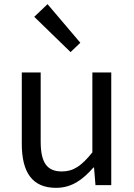

<svg xmlns="http://www.w3.org/2000/svg" viewBox="-20 -892 647 925"><path d="M250 13C325 13 379 -26 430 -85H433L440 0H516V-543H425V-158C373 -93 334 -66 278 -66C206 -66 176 -109 176 -210V-543H85V-199C85 -61 136 13 250 13ZM320 -641 367 -686 209 -872 145 -811Z"/></svg>

Font: Noto Sans CJK TC Regular
Style: Regular
Weight: 400
Designer: Ryoko NISHIZUKA (kana & ideographs); Paul D. Hunt (Latin, Greek & Cyrillic); Wenlong ZHANG (bopomofo); Sandoll Communica
Foundry: Adobe Systems Incorporated
Version: Version 1.001;PS 1.001;hotconv 1.0.78;makeotf.lib2.5.61930